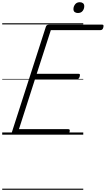

<svg xmlns="http://www.w3.org/2000/svg" viewBox="-20 -1221 959 1741"><path d="M111 0Q97 0 90.5 -5.5Q84 -11 88 -23L396 -979Q399 -988 406 -993Q413 -998 428 -998H905Q916 -998 918 -991.5Q920 -985 917 -973Q914 -960 907.5 -954Q901 -948 891 -948H441L313 -552H691Q702 -552 704 -546Q706 -540 703 -528Q699 -514 692.5 -508Q686 -502 677 -502H297L152 -50H598Q609 -50 611.5 -44Q614 -38 611 -25Q607 -12 600.5 -6Q594 0 584 0ZM686 -1103Q669 -1103 657.5 -1111.5Q646 -1120 646 -1139Q646 -1162 661 -1181.5Q676 -1201 704 -1201Q721 -1201 732.5 -1192Q744 -1183 744 -1165Q744 -1141 729.5 -1122Q715 -1103 686 -1103ZM0 490H735V500H0ZM0 -20H735V0H0ZM0 -505H735V-500H0ZM0 -1010H735V-1000H0Z"/></svg>

Font: Playwrite US Trad Guides
Style: Regular
Weight: 400
Designer: Veronika Burian, José Scaglione
Foundry: TypeTogether
Version: Version 1.003